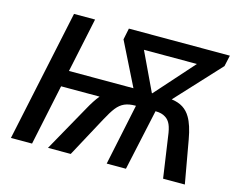

<svg xmlns="http://www.w3.org/2000/svg" viewBox="-99 -861 1236 1007"><g transform="rotate(15 519.0 -357.0)"><path d="M185.5 -713.9H299.8L237.3 -418H587.4L470.7 -652.3L483.4 -713.9H1031.7L1018.6 -653.8L796.4 -413.6Q833.5 -408.7 858.6 -392.6Q883.8 -376.5 899.9 -348.6Q923.8 -308.6 937 -233.4L978.5 0H860.4L828.6 -219.7Q823.7 -261.2 813.7 -283.7Q803.7 -306.2 785.6 -317.4Q764.6 -331.5 731.4 -331.5H730.5L658.7 0H554.2L624 -332.5H622.1Q585.9 -332.5 562.3 -322Q538.6 -311.5 519.5 -287.4Q500.5 -263.2 476.1 -217.3L358.9 0H235.4L375 -249.5Q401.9 -298.8 427.2 -329.6H218.3L148.9 0H34.2ZM689.9 -418 876 -627H588.4L687.5 -418Z"/></g></svg>

Font: Viking Open Sans Light
Style: Bold Italic
Weight: 600
Italic angle: -12°
Foundry: Ascender Corporation
Version: Version 2.000